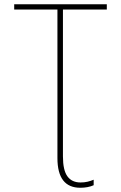

<svg xmlns="http://www.w3.org/2000/svg" viewBox="-20 -734 570 906"><path d="M359 152Q251 152 251 12V-689H47V-714H484V-689H277V4Q277 69 298 98Q319 127 360 127Q378 127 393 123.5Q408 120 422 114V140Q395 152 359 152Z"/></svg>

Font: Noto Sans Mono Condensed Thin
Style: Regular
Weight: 100
Width: 3
Designer: Monotype Design Team
Foundry: Monotype Imaging Inc.
Version: Version 2.014; ttfautohint (v1.8.4.7-5d5b)